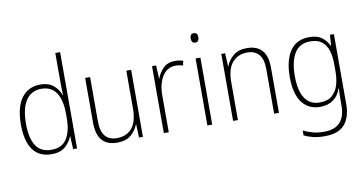

<svg xmlns="http://www.w3.org/2000/svg" viewBox="-90 -1006 2834 1493"><g transform="rotate(-10 1327.0 -259.5)"><path d="M250 10Q152 10 102.5 -58.5Q53 -127 53 -257Q53 -395 106 -467Q159 -539 255 -539Q319 -539 358 -506.5Q397 -474 412 -429H415Q413 -481 413 -530V-760H451V0H420L415 -102H413Q396 -58 357.5 -24Q319 10 250 10ZM254 -24Q337 -24 375 -83Q413 -142 413 -248V-281Q413 -388 374.5 -446.5Q336 -505 258 -505Q178 -505 135.5 -442Q93 -379 93 -257Q93 -143 132 -83.5Q171 -24 254 -24Z M971 -529V0H940L936 -103H933Q917 -59 877.5 -24.5Q838 10 767 10Q608 10 608 -176V-529H647V-182Q647 -101 678.5 -63Q710 -25 771 -25Q847 -25 890 -76Q933 -127 933 -232V-529Z M1317 -538Q1353 -538 1382 -528L1375 -492Q1361 -496 1346.5 -498.5Q1332 -501 1316 -501Q1269 -501 1238 -472.5Q1207 -444 1190.5 -395.5Q1174 -347 1175 -288V0H1136V-529H1168L1173 -424H1175Q1190 -468 1225 -503Q1260 -538 1317 -538Z M1499 -725Q1517 -725 1523.5 -714.5Q1530 -704 1530 -688Q1530 -672 1523 -661.5Q1516 -651 1499 -651Q1483 -651 1476 -661.5Q1469 -672 1469 -688Q1469 -704 1476 -714.5Q1483 -725 1499 -725ZM1518 -529V0H1480V-529Z M1886 -539Q1963 -539 2004 -495Q2045 -451 2045 -356V0H2007V-351Q2007 -431 1974.5 -468Q1942 -505 1883 -505Q1809 -505 1765 -454Q1721 -403 1721 -300V0H1683V-529H1713L1718 -426H1721Q1737 -470 1777 -504.5Q1817 -539 1886 -539Z M2379 -539Q2441 -539 2477 -512Q2513 -485 2532 -444H2535L2541 -529H2572V24Q2572 126 2523.5 183.5Q2475 241 2364 241Q2313 241 2274 231.5Q2235 222 2203 206V167Q2236 184 2276 195Q2316 206 2364 206Q2453 206 2493.5 159.5Q2534 113 2534 27V-12Q2534 -36 2534.5 -58Q2535 -80 2537 -106H2534Q2516 -51 2474 -20.5Q2432 10 2369 10Q2278 10 2227 -58Q2176 -126 2176 -260Q2176 -390 2226.5 -464.5Q2277 -539 2379 -539ZM2381 -505Q2295 -505 2255.5 -439.5Q2216 -374 2216 -260Q2216 -143 2256 -83.5Q2296 -24 2373 -24Q2435 -24 2470.5 -55Q2506 -86 2520 -135Q2534 -184 2534 -239V-299Q2534 -359 2519.5 -405.5Q2505 -452 2471.5 -478.5Q2438 -505 2381 -505Z"/></g></svg>

Font: Noto Sans Tamil SemiCondensed ExtraLight
Style: Regular
Weight: 200
Width: 4
Designer: Jelle Bosma - Monotype Design Team
Foundry: Monotype Imaging Inc.
Version: Version 2.004; ttfautohint (v1.8.4.7-5d5b)